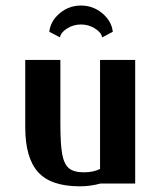

<svg xmlns="http://www.w3.org/2000/svg" viewBox="-20 -653 561 683"><path d="M69.8 0ZM193.4 -520 155.3 -540Q159.7 -578.1 192.4 -605.7Q225.1 -633.3 268.1 -633.3Q311 -633.3 344 -605.7Q377 -578.1 381.3 -540L343.3 -520Q340.8 -537.1 318.1 -551.5Q295.4 -565.9 268.1 -565.9Q240.7 -565.9 218.3 -551.5Q195.8 -537.1 193.4 -520ZM335.9 -51.8V-439.9H460.9V0H336.9Q301.3 9.8 264.2 9.8Q160.6 9.8 115.2 -41Q69.8 -91.8 69.8 -200.2V-439.9H194.8V-211.9Q194.8 -139.2 201.4 -104Q208 -68.8 225.3 -54.4Q242.7 -40 278.8 -40Q310.5 -40 335.9 -51.8Z"/></svg>

Font: Pfennig
Style: Bold
Weight: 700
Version: Version 20120410 ; ttfautohint (v0.8)